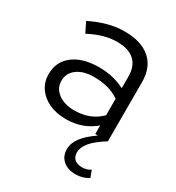

<svg xmlns="http://www.w3.org/2000/svg" viewBox="-176 -618 868 947"><g transform="rotate(30 258.0 -145.0)"><path d="M397 221Q353 221 326 197.5Q299 174 299 135Q299 100 322.5 68Q346 36 398 0H383V-49Q349 -20 308.5 -5.5Q268 9 221 9Q166 9 124.5 -10Q83 -29 59.5 -63Q36 -97 36 -142Q36 -213 90 -254Q144 -295 236 -295Q317 -295 383 -261V-327Q383 -387 349 -417.5Q315 -448 250 -448Q213 -448 175.5 -437.5Q138 -427 93 -404L65 -461Q119 -487 165 -499Q211 -511 257 -511Q352 -511 403.5 -466Q455 -421 455 -337V0Q400 34 375 64Q350 94 350 123Q350 148 365 161.5Q380 175 408 175Q421 175 433.5 171.5Q446 168 456 161L471 200Q455 210 436.5 215.5Q418 221 397 221ZM234 -49Q279 -49 316 -63Q353 -77 383 -107V-201Q352 -222 317 -231.5Q282 -241 238 -241Q178 -241 142.5 -214.5Q107 -188 107 -144Q107 -102 142.5 -75.5Q178 -49 234 -49Z"/></g></svg>

Font: Red Hat Display Variable
Style: Regular
Weight: 400
Designer: Pentagram, MCKL
Foundry: Pentagram, MCKL
Version: Version 1.021